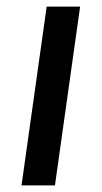

<svg xmlns="http://www.w3.org/2000/svg" viewBox="-20 -560 307 580"><path d="M222 -540 146 0H45L121 -540Z"/></svg>

Font: Pathway Extreme 28pt Medium
Style: Italic
Weight: 500
Italic angle: -8°
Designer: Eduardo Rodriguez Tunni
Foundry: Eduardo Rodriguez Tunni
Version: Version 1.001;gftools[0.9.26]